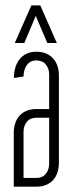

<svg xmlns="http://www.w3.org/2000/svg" viewBox="-20 -701 263 721"><path d="M116.2 -32.7Q139.6 -32.7 152.1 -48.3Q164.6 -64 164.6 -86.4V-258.8H116.2Q93.3 -258.8 80.8 -243.7Q68.4 -228.5 68.4 -205.6V-32.7ZM31.7 0V-202.1Q31.7 -221.7 37.1 -238Q42.5 -254.4 53.2 -266.4Q64 -278.3 79.8 -284.9Q95.7 -291.5 116.2 -291.5H164.6V-420.9Q164.6 -443.4 152.1 -458.7Q139.6 -474.1 116.2 -474.1Q93.3 -474.1 80.8 -456.5Q68.4 -439 68.4 -413.6L32.2 -408.2Q32.2 -429.2 37.6 -447.3Q43 -465.3 53.5 -478.5Q64 -491.7 79.8 -499.3Q95.7 -506.8 116.2 -506.8Q137.2 -506.8 153.1 -500Q168.9 -493.2 179.7 -481.2Q190.4 -469.2 195.8 -452.9Q201.2 -436.5 201.2 -417.5V-89.4Q201.2 -69.8 195.8 -53.5Q190.4 -37.1 179.7 -25.1Q168.9 -13.2 153.1 -6.6Q137.2 0 116.2 0ZM193.4 -539.6H157.7L114.3 -641.1L71.3 -539.6H35.6L97.7 -680.7H131.3Z"/></svg>

Font: Tulpen One
Style: Regular
Weight: 400
Designer: Naima Ben Ayed
Foundry: Naima Ben Ayed, Anton Koovit
Version: Version 1.002